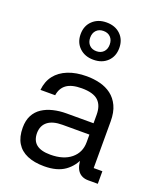

<svg xmlns="http://www.w3.org/2000/svg" viewBox="-151 -914 847 1018"><g transform="rotate(20 272.5 -405.0)"><path d="M521 0H467Q430 0 410 -25Q390 -50 389 -107L400 -104Q381 -52 337.5 -21Q294 10 221 10Q165 10 125.5 -7Q86 -24 65.5 -58Q45 -92 45 -144Q45 -185 60 -213.5Q75 -242 101.5 -259.5Q128 -277 163 -285.5Q198 -294 237 -294H390V-342Q390 -395 361.5 -421Q333 -447 269 -447Q212 -447 183 -426Q154 -405 148 -364H65Q70 -413 96 -446.5Q122 -480 167 -498Q212 -516 272 -516Q311 -516 347 -507Q383 -498 411 -477Q439 -456 455.5 -421Q472 -386 472 -334V-71H521ZM126 -144Q126 -101 152 -80Q178 -59 231 -59Q305 -59 347.5 -94Q390 -129 390 -187V-230H238Q184 -230 155.5 -208Q127 -186 126 -144ZM273 -610Q225 -610 194.5 -639Q164 -668 164 -715Q164 -762 194.5 -791Q225 -820 273 -820Q322 -820 352 -791Q382 -762 382 -715Q382 -668 352 -639Q322 -610 273 -610ZM273 -658Q298 -658 313 -673.5Q328 -689 328 -715Q328 -741 313 -756.5Q298 -772 273 -772Q248 -772 233 -756.5Q218 -741 218 -715Q218 -689 233 -673.5Q248 -658 273 -658Z"/></g></svg>

Font: 42dot Sans Light
Style: Regular
Weight: 400
Version: Version 1.000